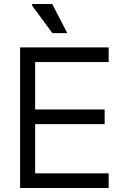

<svg xmlns="http://www.w3.org/2000/svg" viewBox="-20 -936 611 956"><path d="M80 0V-700H155V0ZM119 0V-73H521V0ZM119 -318V-391H501V-318ZM119 -627V-700H521V-627ZM315 -771H241L140 -908V-916H240Z"/></svg>

Font: Fustat
Style: Regular
Weight: 400
Designer: Mohamed Gaber, Khaled Hosny, Laura Garcia Mut
Foundry: Kief Type Foundry, Alif Type Foundry, Hard Type Foundry
Version: Version 1.007